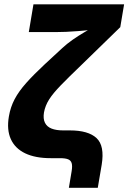

<svg xmlns="http://www.w3.org/2000/svg" viewBox="-20 -748 607 908"><path d="M305.7 140.1 318.8 61.5Q322.8 37.6 319.1 24.2Q315.4 10.7 302.2 5.4Q289.1 0 263.7 0H219.7Q147 0 99.1 -22.9Q51.3 -45.9 31.2 -90.1Q11.2 -134.3 22 -197.3Q29.3 -241.2 49.3 -279.1Q69.3 -316.9 104.5 -356.2Q139.6 -395.5 191.4 -443.8L274.4 -520.5Q296.4 -541 323.7 -560.1Q351.1 -579.1 379.6 -595.9Q408.2 -612.8 433.6 -626.2Q459 -639.6 476.6 -647.9L452.6 -611.3Q434.6 -608.9 408 -606.2Q381.3 -603.5 351.6 -601.1Q321.8 -598.6 293 -597.4Q264.2 -596.2 241.2 -596.2H116.2L138.2 -727.5H566.9L548.8 -619.6L363.8 -439.5Q305.7 -383.8 268.6 -345.7Q231.4 -307.6 212.6 -278.1Q193.8 -248.5 188 -216.3Q183.1 -186.5 192.6 -167.5Q202.1 -148.4 223.9 -139.9Q245.6 -131.3 278.8 -131.3H310.1Q397.5 -131.3 436.5 -95Q475.6 -58.6 460.9 31.2L442.4 140.1Z"/></svg>

Font: Inter 16pt ExtraBold
Style: Italic
Weight: 800
Italic angle: -9.3988°
Version: Version 4.001;git-66647c0bb